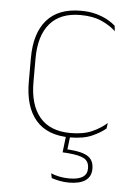

<svg xmlns="http://www.w3.org/2000/svg" viewBox="-51 -534 527 762"><g transform="rotate(5 213.0 -153.0)"><path d="M240.5 9.5Q150.5 9.5 104.8 -43.5Q59 -96.5 59 -196V-290.5Q59 -389.5 104.8 -442.2Q150.5 -495 240.5 -495Q275.5 -495 302 -487.5Q328.5 -480 347.8 -469.2Q367 -458.5 379 -447.5L381.5 -426Q358.5 -447.5 324.2 -462.8Q290 -478 240 -478Q160 -478 118.8 -429.8Q77.5 -381.5 77.5 -290.5V-196.5Q77.5 -105.5 118.8 -56.8Q160 -8 241.5 -8Q293.5 -8 328 -23.8Q362.5 -39.5 385.5 -60.5L382.5 -38.5Q363 -21.5 328.8 -6Q294.5 9.5 240.5 9.5ZM242 -1 234 66.5 223 57Q226 57.5 233.2 57.8Q240.5 58 245.5 58.5Q295 62 317.8 77.2Q340.5 92.5 340.5 125V126.5Q340.5 157 317.8 172.8Q295 188.5 252.5 188.5Q232.5 188.5 214 184.8Q195.5 181 183 176.5L179 158Q194.5 164.5 213 168.2Q231.5 172 252 172Q288 172 305.5 160.5Q323 149 323 127V125.5Q323 98.5 303.5 87.2Q284 76 238.5 72.5Q234 72 228.5 71.8Q223 71.5 217 71L225.5 -1Z"/></g></svg>

Font: Anek Gujarati Medium Thin
Style: Regular
Weight: 250
Version: Version 1.003